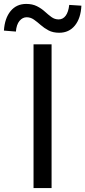

<svg xmlns="http://www.w3.org/2000/svg" viewBox="-70 -959 435 979"><path d="M101 0V-733H193V0ZM232 -792Q200 -792 177.5 -804Q155 -816 137.5 -831.5Q120 -847 103 -859Q86 -871 66 -871Q45 -871 29.5 -852.5Q14 -834 11 -798L-50 -803Q-46 -866 -16 -902.5Q14 -939 64 -939Q95 -939 118 -927.5Q141 -916 158.5 -900Q176 -884 192.5 -872Q209 -860 229 -860Q251 -860 265 -879Q279 -898 283 -934L345 -930Q342 -866 312 -829Q282 -792 232 -792Z"/></svg>

Font: Noto Sans HK
Style: Regular
Weight: 400
Designer: Ryoko NISHIZUKA 西塚涼子 (kana, bopomofo & ideographs); Paul D. Hunt (Latin, Greek & Cyrillic); Sandoll Communications 산돌커뮤니
Foundry: Adobe
Version: Version 2.004-H2;hotconv 1.0.118;makeotfexe 2.5.65603